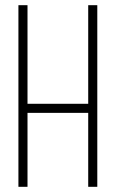

<svg xmlns="http://www.w3.org/2000/svg" viewBox="-20 -720 446 740"><path d="M51 0V-700H86V-320H320V-700H355V0H320V-285H86V0Z"/></svg>

Font: Georama Condensed ExtraLight
Style: Regular
Weight: 200
Width: 3
Designer: Jean-Baptiste Levee
Foundry: Production Type
Version: Version 1.000